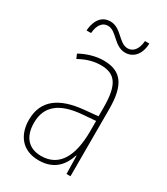

<svg xmlns="http://www.w3.org/2000/svg" viewBox="-180 -791 769 882"><g transform="rotate(30 205.0 -349.5)"><path d="M65 -617H89C93 -667 116 -685 140 -685C187 -685 210 -617 269 -617C309 -617 343 -647 345 -709H322C318 -661 296 -640 269 -640C222 -640 199 -708 140 -708C101 -708 70 -681 65 -617ZM203 -537C162 -537 118 -524 80 -503L90 -480C133 -504 170 -512 203 -512C278 -512 310 -471 310 -351V-303L237 -296C113 -284 41 -234 41 -129C41 -53 82 10 172 10C258 10 294 -43 311 -96H313L315 0H336V-356C336 -486 295 -537 203 -537ZM237 -273 311 -279V-220C310 -98 271 -13 172 -13C106 -13 68 -55 68 -129C68 -219 127 -263 237 -273Z"/></g></svg>

Font: Noto Sans Ethiopic Condensed Thin
Style: Regular
Weight: 100
Width: 3
Designer: Monotype Design Team
Foundry: Monotype Imaging Inc.
Version: Version 2.102